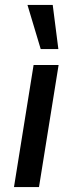

<svg xmlns="http://www.w3.org/2000/svg" viewBox="-20 -763 296 783"><path d="M37 0 117 -498H219L139 0ZM146 -563 92 -743H195L218 -563Z"/></svg>

Font: Nunito Sans 7pt Condensed SemiBold
Style: Italic
Weight: 600
Width: 3
Italic angle: -9°
Designer: Vernon Adams
Foundry: Vernon Adams
Version: Version 3.101;gftools[0.9.27]